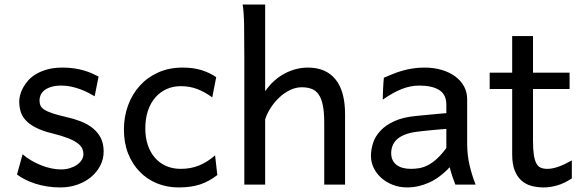

<svg xmlns="http://www.w3.org/2000/svg" viewBox="-20 -801 2538 833"><path d="M390.6 -383.3Q378.4 -390.6 362.8 -398.7Q347.2 -406.7 328.9 -413.6Q310.5 -420.4 289.8 -425Q269 -429.7 246.6 -429.7Q219.7 -429.7 201.4 -423.8Q183.1 -418 172.1 -408.9Q161.1 -399.9 156.2 -388.4Q151.4 -377 151.4 -366.2Q151.4 -353.5 155.3 -343.8Q159.2 -334 171.6 -325.7Q184.1 -317.4 207 -309.6Q230 -301.8 268.6 -293Q301.8 -285.6 331.1 -274.2Q360.4 -262.7 382.3 -245.1Q404.3 -227.5 417 -202.9Q429.7 -178.2 429.7 -144Q429.7 -110.8 415 -82.5Q400.4 -54.2 375 -33Q349.6 -11.7 315.4 0.2Q281.2 12.2 241.7 12.2Q211.9 12.2 184.3 7.8Q156.7 3.4 132.6 -4.4Q108.4 -12.2 88.4 -22.5Q68.4 -32.7 53.7 -43.9L78.1 -131.8Q94.7 -117.2 115.5 -105Q136.2 -92.8 158.2 -84Q180.2 -75.2 202.4 -70.6Q224.6 -65.9 244.1 -65.9Q265.6 -65.9 283.4 -71.5Q301.3 -77.1 314.2 -86.2Q327.1 -95.2 334.5 -107.2Q341.8 -119.1 341.8 -131.8Q341.8 -145.5 336.2 -157.5Q330.6 -169.4 315.7 -180.4Q300.8 -191.4 274.7 -201.7Q248.5 -211.9 207.5 -222.2Q163.1 -232.9 135 -247.6Q106.9 -262.2 91.1 -279.8Q75.2 -297.4 69.3 -317.9Q63.5 -338.4 63.5 -361.3Q63.5 -372.6 67.1 -387.7Q70.8 -402.8 79.3 -419.2Q87.9 -435.5 101.8 -451.4Q115.7 -467.3 136.7 -479.7Q157.7 -492.2 186 -500Q214.4 -507.8 251.5 -507.8Q277.8 -507.8 301 -504.4Q324.2 -501 343.5 -495.4Q362.8 -489.7 378.9 -482.7Q395 -475.6 407.7 -468.8Z M922.9 -41.5Q904.3 -27.3 886 -17.3Q867.7 -7.3 847.7 -0.7Q827.6 5.9 804.7 9Q781.7 12.2 754.4 12.2Q705.1 12.2 662.1 -5.1Q619.1 -22.5 586.9 -55.2Q554.7 -87.9 536.1 -134.3Q517.6 -180.7 517.6 -239.3Q517.6 -294.4 535.4 -343.3Q553.2 -392.1 586.2 -428.7Q619.1 -465.3 666.3 -486.6Q713.4 -507.8 771.5 -507.8Q820.3 -507.8 855.7 -496.3Q891.1 -484.9 918 -466.3L900.9 -378.4Q867.7 -402.8 835 -415Q802.2 -427.2 764.2 -427.2Q731.4 -427.2 703.4 -414.8Q675.3 -402.3 654.5 -378.9Q633.8 -355.5 622.1 -321.3Q610.4 -287.1 610.4 -244.1Q610.4 -204.6 621.1 -172.4Q631.8 -140.1 651.9 -116.9Q671.9 -93.8 700.2 -81.1Q728.5 -68.4 764.2 -68.4Q808.6 -68.4 844.7 -83.5Q880.9 -98.6 913.1 -127Z M1386.7 0V-268.6Q1386.7 -314.5 1380.6 -344.2Q1374.5 -374 1362.3 -391.4Q1350.1 -408.7 1331.8 -415.5Q1313.5 -422.4 1289.1 -422.4Q1262.7 -422.4 1237.5 -409.9Q1212.4 -397.5 1191.4 -377.7Q1170.4 -357.9 1154.3 -333Q1138.2 -308.1 1130.4 -283.2V0H1040V-551.8Q1040 -630.9 1039.1 -690.2Q1038.1 -749.5 1032.7 -781.2H1130.4V-405.3Q1166.5 -456.5 1215.3 -482.2Q1264.2 -507.8 1315.9 -507.8Q1394 -507.8 1435.5 -456.8Q1477.1 -405.8 1477.1 -305.2V0Z M1916.5 -241.7Q1907.2 -241.2 1890.6 -239.7Q1874 -238.3 1855.5 -236.6Q1836.9 -234.9 1819.1 -232.9Q1801.3 -231 1789.6 -229.5Q1758.3 -225.6 1736.8 -217Q1715.3 -208.5 1702.1 -196.3Q1689 -184.1 1683.1 -168.7Q1677.2 -153.3 1677.2 -136.7Q1677.2 -104 1699.7 -86.2Q1722.2 -68.4 1762.7 -68.4Q1781.2 -68.4 1799.3 -71.5Q1817.4 -74.7 1836.2 -84.2Q1855 -93.8 1874.8 -111.6Q1894.5 -129.4 1916.5 -158.7ZM2006.8 -180.7Q2006.8 -127.9 2017.1 -84.5Q2027.3 -41 2043.5 0H1955.6Q1951.2 -11.7 1943.8 -32Q1936.5 -52.2 1931.2 -75.7Q1887.7 -29.3 1840.8 -8.5Q1793.9 12.2 1748 12.2Q1713.4 12.2 1684.3 1Q1655.3 -10.3 1634.3 -29.1Q1613.3 -47.9 1601.3 -72.5Q1589.4 -97.2 1589.4 -124.5Q1589.4 -152.3 1598.6 -180.9Q1607.9 -209.5 1630.4 -233.6Q1652.8 -257.8 1690.4 -275.1Q1728 -292.5 1784.7 -297.9Q1797.4 -299.3 1816.7 -301Q1835.9 -302.7 1855.7 -304.7Q1875.5 -306.6 1892.3 -308.1Q1909.2 -309.6 1916.5 -310.1V-346.7Q1916.5 -391.1 1885.5 -410.4Q1854.5 -429.7 1799.3 -429.7Q1760.3 -429.7 1721.9 -414.3Q1683.6 -398.9 1640.6 -368.7Q1640.6 -376.5 1641.1 -389.4Q1641.6 -402.3 1642.1 -416.3Q1642.6 -430.2 1643.6 -443.1Q1644.5 -456.1 1645.5 -463.9Q1664.6 -471.7 1683.8 -479.7Q1703.1 -487.8 1724.4 -493.9Q1745.6 -500 1769.5 -503.9Q1793.5 -507.8 1821.3 -507.8Q1863.3 -507.8 1897.7 -497.3Q1932.1 -486.8 1956.3 -468.5Q1980.5 -450.2 1993.7 -425.3Q2006.8 -400.4 2006.8 -371.1Z M2104.5 -485.8H2202.1V-644.5H2292.5V-485.8H2451.2V-415H2292.5V-190.4Q2292.5 -152.8 2296.1 -128.9Q2299.8 -105 2307.4 -91.6Q2314.9 -78.1 2326.7 -73.2Q2338.4 -68.4 2355 -68.4Q2376 -68.4 2402.3 -77.6Q2428.7 -86.9 2460.9 -105V-26.9Q2427.2 -4.9 2396.5 3.7Q2365.7 12.2 2339.8 12.2Q2311 12.2 2286.1 5.6Q2261.2 -1 2242.4 -17.6Q2223.6 -34.2 2212.9 -61.8Q2202.1 -89.4 2202.1 -131.8V-415H2104.5Z"/></svg>

Font: Andika Phon
Style: Regular
Weight: 400
Designer: Victor Gaultney, Annie Olsen, Julie Remington, Don Collingsworth, Eric Hays, Becca Hirsbrunner
Foundry: SIL International
Version: Version 5.000